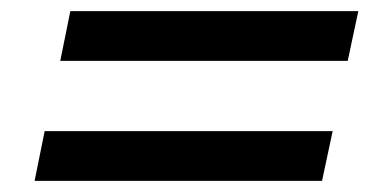

<svg xmlns="http://www.w3.org/2000/svg" viewBox="-20 -479 690 344"><path d="M106 -459H622L603 -370H88ZM60 -244H576L557 -155H42Z"/></svg>

Font: Azeret Mono
Style: Italic
Weight: 400
Italic angle: -12°
Designer: Martin Vácha
Foundry: Displaay
Version: Version 1.000; Glyphs 3.0.3, build 3074